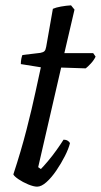

<svg xmlns="http://www.w3.org/2000/svg" viewBox="-20 -699 378 719"><path d="M119 0Q106 0 85.5 -8.5Q65 -17 49 -28Q33 -39 30 -46Q59 -134 79.5 -214Q100 -294 113 -355Q126 -416 133 -447L58 -459Q58 -470 60 -479.5Q62 -489 64 -493L131 -501Q142 -503 146.5 -507.5Q151 -512 153 -524L178 -666Q189 -671 208.5 -674.5Q228 -678 246 -679L259 -663L221 -500H329L338 -487Q332 -474 320.5 -461.5Q309 -449 301 -443L209 -446L123 -73L133 -66Q143 -76 159.5 -95.5Q176 -115 192 -137.5Q208 -160 218 -176Q227 -176 233.5 -172Q240 -168 242 -163Q237 -142 223 -114.5Q209 -87 191 -60.5Q173 -34 154 -17Q135 0 119 0Z"/></svg>

Font: Texturina 72pt 72pt Medium
Style: Italic
Weight: 500
Italic angle: -11°
Designer: Guillermo Torres Carreño
Foundry: Omnibus-Type
Version: Version 1.002; ttfautohint (v1.8.3)